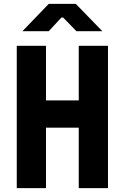

<svg xmlns="http://www.w3.org/2000/svg" viewBox="-20 -965 640 985"><path d="M216 0H66V-730H216V-450H384V-730H534V0H384V-310H216ZM230 -805H95L230 -945H369L505 -805H372L304 -875H295Z"/></svg>

Font: JetBrains Mono Extra Bold
Style: Regular
Weight: 800
Monospace: yes
Designer: Philipp Nurullin, Konstantin Bulenkov
Foundry: JetBrains
Version: 2.002